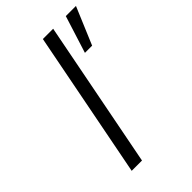

<svg xmlns="http://www.w3.org/2000/svg" viewBox="-224 -837 923 923"><g transform="rotate(-45 238.0 -375.0)"><path d="M105 0 251 -750H321L175 0ZM347 -560 407 -750H476L396 -560Z"/></g></svg>

Font: Teachers
Style: Italic
Weight: 400
Italic angle: -11°
Designer: Alfredo Marco Pradil, Chank Diesel
Version: Version 1.001